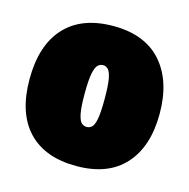

<svg xmlns="http://www.w3.org/2000/svg" viewBox="-76 -825 595 603"><g transform="rotate(15 221.5 -523.5)"><path d="M222 -296Q119.5 -296 64.8 -354Q10 -412 10 -522Q10 -632.5 64.8 -691.8Q119.5 -751 222 -751Q325 -751 379 -689.8Q433 -628.5 433 -522Q433 -415.5 379 -355.8Q325 -296 222 -296ZM222 -423Q231 -423 238.2 -429.2Q245.5 -435.5 249.8 -456.5Q254 -477.5 254 -522Q254 -567 249.8 -588.8Q245.5 -610.5 238.2 -617.2Q231 -624 222 -624Q213 -624 205.5 -617.2Q198 -610.5 193.5 -588.8Q189 -567 189 -522Q189 -477.5 193.5 -456.5Q198 -435.5 205.5 -429.2Q213 -423 222 -423Z"/></g></svg>

Font: Encode Sans Condensed Black
Style: Regular
Weight: 900
Width: 3
Designer: Multiple Designers
Foundry: Impallari Type
Version: Version 3.000; ttfautohint (v1.8.3) -l 8 -r 50 -G 200 -x 14 